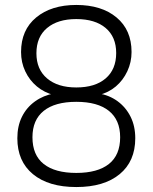

<svg xmlns="http://www.w3.org/2000/svg" viewBox="-20 -747 616 775"><path d="M288 8Q176 8 113 -44Q50 -96 50 -189Q50 -238 68.5 -275.5Q87 -313 121 -337.5Q155 -362 199 -370V-363Q159 -373 129 -398Q99 -423 82 -459Q65 -495 65 -537Q65 -626 126 -676.5Q187 -727 288 -727Q390 -727 450.5 -676.5Q511 -626 511 -537Q511 -496 494 -459.5Q477 -423 447.5 -398Q418 -373 377 -363V-370Q421 -363 454.5 -338.5Q488 -314 507 -276Q526 -238 526 -189Q526 -96 463 -44Q400 8 288 8ZM288 -49Q374 -49 419.5 -85Q465 -121 465 -193Q465 -263 419.5 -299.5Q374 -336 288 -336Q202 -336 156.5 -299.5Q111 -263 111 -193Q111 -121 156.5 -85Q202 -49 288 -49ZM288 -394Q364 -394 406.5 -430.5Q449 -467 449 -533Q449 -598 406.5 -634Q364 -670 288 -670Q213 -670 170 -634Q127 -598 127 -532Q127 -467 170 -430.5Q213 -394 288 -394Z"/></svg>

Font: Nunitoga
Style: Light
Weight: 300
Designer: Vernon Adams
Foundry: Vernon Adams
Version: Version 1.0